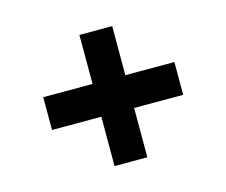

<svg xmlns="http://www.w3.org/2000/svg" viewBox="-78 -604 833 707"><g transform="rotate(-15 339.0 -250.0)"><path d="M277 -188H89V-313H277V-500H402V-313H589V-188H402V0H277Z"/></g></svg>

Font: Eudoxus Sans ExtraBold
Style: Regular
Weight: 800
Designer: Stijn de Vries
Foundry: tokotype
Version: Version 2.005